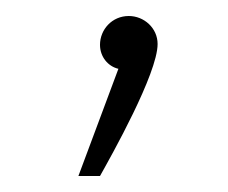

<svg xmlns="http://www.w3.org/2000/svg" viewBox="-20 -86 285 240"><path d="M78 134H105C119 109 177 6 177 -31C177 -51 160 -66 141 -66C120 -66 105 -49 105 -30C105 -15 115 -3 128 0Z"/></svg>

Font: Noto Sans Arabic UI XCn Th
Style: Regular
Weight: 100
Width: 2
Designer: Monotype Design Team, Nadine Chahine and Nizar Qandah
Foundry: Monotype Imaging Inc.
Version: Version 2.010